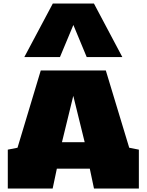

<svg xmlns="http://www.w3.org/2000/svg" viewBox="-20 -1098 854 1118"><path d="M121.6 -765.6 287.6 -1077.6H526.9L692.4 -765.6H484.9L407.2 -952.6L329.1 -765.6ZM527.3 0 502.9 -115.7H311L286.6 0H25.4V-226.6L82 -237.8L217.3 -687.5H596.2L732.4 -237.8L788.6 -226.6V0ZM340.8 -270H473.1L406.7 -540Z"/></svg>

Font: Holtwood One SC
Style: Regular
Weight: 400
Version: Version 1.000